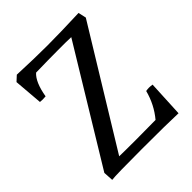

<svg xmlns="http://www.w3.org/2000/svg" viewBox="-188 -791 915 915"><g transform="rotate(-45 269.0 -334.0)"><path d="M98 -502 77 -501Q65 -501 60 -502L48 -648L74 -672Q194 -667 274.5 -667Q355 -667 490 -672L499 -632L144 -52Q171 -51 256 -51Q341 -51 389 -52Q436 -108 455 -181Q467 -183 475.5 -183Q484 -183 498 -181L489 3Q420 0 244.5 0Q69 0 41 4L38 -46L384 -615L345 -616H295Q236 -616 146 -614Q112 -584 98 -502Z"/></g></svg>

Font: Caladea
Style: Regular
Weight: 400
Designer: Carolina Giovagnoli and Andres Torresi
Foundry: Carolina Giovagnoli and Andres Torresi
Version: Version 1.002